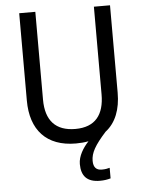

<svg xmlns="http://www.w3.org/2000/svg" viewBox="-61 -762 776 1032"><g transform="rotate(-5 327.0 -246.5)"><path d="M406 111C406 68 428 29 489 -39C545 -82 572 -153 572 -242V-714H485V-241C485 -132 437 -68 329 -68C223 -68 169 -127 169 -240V-714H82V-243C82 -84 166 10 325 10C350 10 372 8 393 4C363 36 336 79 336 122C336 187 367 221 436 221C459 221 477 218 494 213V156C484 159 470 162 451 162C423 162 406 147 406 111Z"/></g></svg>

Font: Noto Sans Gurmukhi UI SemiCondensed
Style: Regular
Weight: 400
Width: 4
Designer: Jelle Bosma - Monotype Design Team
Foundry: Monotype Imaging Inc.
Version: Version 2.004